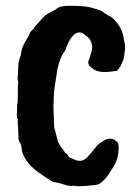

<svg xmlns="http://www.w3.org/2000/svg" viewBox="-20 -637 483 673"><path d="M187 -612Q201 -618 245 -616.5Q289 -615 308 -608L333 -600Q364 -579 368 -579Q409 -547 415 -495Q421 -473 417 -455Q417 -449 413 -429L403 -406L391 -389Q385 -388 384 -388Q347 -382 327 -386.5Q307 -391 292 -408Q289 -414 289 -419Q290 -424 292 -428L297 -444Q310 -476 295 -498Q295 -501 285 -509Q275 -517 269.5 -521Q264 -525 250 -522Q226 -512 209 -461Q189 -435 181 -393Q169 -318 169 -308L168 -286V-277Q166 -275 170 -190Q171 -185 174 -176Q177 -165 183 -140L196 -118Q201 -115 209 -100Q214 -100 217 -93Q224 -86 223 -85Q228 -84 238 -79Q265 -65 285 -85Q292 -92 302.5 -104.5Q313 -117 318.5 -124.5Q324 -132 336 -139Q369 -164 393 -137Q398 -129 394.5 -98.5Q391 -68 366 -35Q364 -29 353 -15.5Q342 -2 330 6Q328 13 254 16Q250 16 238 14Q227 17 208.5 11Q190 5 188 5L175 2Q167 2 159 -3Q151 -8 132.5 -20.5Q114 -33 104 -41Q74 -65 61 -96Q57 -103 56 -115.5Q55 -128 52 -134Q44 -142 44.5 -160Q45 -178 42 -204Q42 -216 43 -218Q38 -223 39 -235.5Q40 -248 40 -270Q43 -276 42.5 -305.5Q42 -335 44 -350Q40 -359 43 -376L44 -406Q45 -424 53 -444Q54 -453 57 -465.5Q60 -478 83 -516Q83 -524 98 -536Q98 -540 106 -548Q114 -556 124 -568Q138 -585 155 -593Q172 -601 187 -612Z"/></svg>

Font: Caveat Brush
Style: Regular
Weight: 400
Designer: Pablo Impallari
Foundry: Creative Lab NY
Version: Version 1.096; ttfautohint (v1.3)